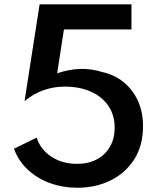

<svg xmlns="http://www.w3.org/2000/svg" viewBox="-20 -845 740 880"><path d="M334.5 15.5Q268.5 15.5 210 -5.5Q151.5 -26.5 108.2 -66.5Q65 -106.5 44 -163.5L148 -214Q166 -159 216 -126.5Q266 -94 332.5 -94Q385.5 -94 424.2 -114.8Q463 -135.5 484.2 -172.8Q505.5 -210 505.5 -259.5Q505.5 -318 476.5 -360.2Q447.5 -402.5 396 -425.2Q344.5 -448 276.5 -448Q224.5 -448 178 -431Q131.5 -414 92.5 -381.5L161.5 -825H582.5V-710H273L242 -509Q349 -546 448 -515Q504.5 -502.5 546.5 -468.5Q588.5 -434.5 612 -383.2Q635.5 -332 635.5 -267Q635.5 -177.5 595 -114.2Q554.5 -51 486.2 -17.8Q418 15.5 334.5 15.5Z"/></svg>

Font: Spartan Thin SemiBold
Style: Regular
Weight: 600
Version: Version 1.004